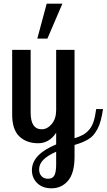

<svg xmlns="http://www.w3.org/2000/svg" viewBox="-20 -770 578 1040"><path d="M284.2 -500H383.8V-21Q412.1 -30.3 429.2 -39.6Q446.3 -48.8 461.9 -66.2Q477.5 -83.5 486.6 -110.6Q495.6 -137.7 501 -179.2H538.1Q532.7 -144 525.6 -117.4Q518.6 -90.8 508.1 -71.5Q497.6 -52.2 486.6 -39.1Q475.6 -25.9 458.3 -15.6Q440.9 -5.4 424.8 1.2Q408.7 7.8 383.8 15.1V79.1Q383.8 167 348.9 208.5Q314 250 258.8 250Q210.4 250 181.6 221.9Q152.8 193.8 152.8 151.9Q152.8 66.4 284.2 12.2V-50.8Q246.6 5.9 187 5.9Q123.5 5.9 84.7 -31.2Q45.9 -68.4 45.9 -148.9V-500H146V-160.2Q146 -69.8 206.1 -69.8Q236.3 -69.8 260.3 -98.4Q284.2 -127 284.2 -173.8ZM182.1 -561 232.9 -750H317.9L236.8 -561ZM240.2 198.2Q265.6 198.2 274.9 179.4Q284.2 160.6 284.2 122.1V51.8Q235.4 73.7 213.6 96.7Q191.9 119.6 191.9 147.9Q191.9 170.4 205.1 184.3Q218.3 198.2 240.2 198.2Z"/></svg>

Font: Lobster Two
Style: Regular
Weight: 400
Designer: Pablo Impallari
Foundry: Pablo Impallari. www.impallari.com
Version: Version 1.006